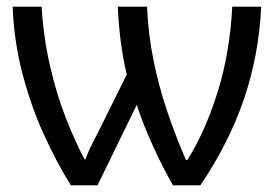

<svg xmlns="http://www.w3.org/2000/svg" viewBox="-20 -557 829 577"><path d="M765 -537Q758 -391 713 -259Q668 -127 582 0H500Q470 -52 440 -117.5Q410 -183 391 -242L273 0H193Q151 -67 112 -152.5Q73 -238 47.5 -335.5Q22 -433 18 -537H105Q111 -442 131 -356Q151 -270 179 -199.5Q207 -129 234 -78H237Q246 -104 260 -130.5Q274 -157 287 -184L361 -333Q349 -383 342.5 -435.5Q336 -488 334 -537H422Q425 -456 441.5 -375Q458 -294 484 -218Q510 -142 539 -76H543Q597 -162 634 -280.5Q671 -399 678 -537Z"/></svg>

Font: Noto Sans Historical
Style: Regular
Weight: 400
Designer: Monotype Design Team
Foundry: Monotype Imaging Inc.
Version: Version 2.013; ttfautohint (v1.8.4.7-5d5b)